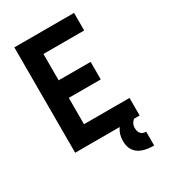

<svg xmlns="http://www.w3.org/2000/svg" viewBox="-221 -843 1029 1156"><g transform="rotate(-30 293.0 -265.5)"><path d="M68.8 0V-732.4H483.9V-610.4H200.7V-427.2H422.9V-305.2H200.7V-122.1H517.1V0H477.5Q453.6 21.5 453.6 48.3Q453.6 104 502.4 104V200.2Q353 200.2 353 82Q353 35.2 378.4 0Z"/></g></svg>

Font: Consola Mono
Style: Bold
Weight: 700
Monospace: yes
Designer: Wojciech Kalinowski "wmk69" (wmk69@o2.pl)
Foundry: Wojciech Kalinowski "wmk69" (wmk69@o2.pl)
Version: Version 2.1.0